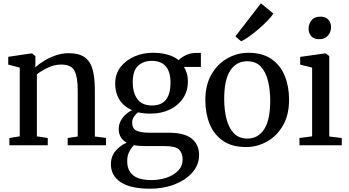

<svg xmlns="http://www.w3.org/2000/svg" viewBox="-20 -882 2118 1166"><path d="M100 -54V-471.5L30 -489.5V-537L168.5 -557.5H175L195 -541.5V-500L194 -473Q215 -492.5 247.8 -512.5Q280.5 -532.5 319.2 -545.8Q358 -559 396.5 -559Q458.5 -559 493.2 -535Q528 -511 542 -461.5Q556 -412 556 -335V-53L623.5 -44.5V0H391V-44L452 -53V-334Q452 -413 432.8 -451.5Q413.5 -490 351 -490Q310 -490 270.8 -471.2Q231.5 -452.5 204 -431V-54L270 -44V0H37V-44Z M891.5 264Q773 264 713.2 224.5Q653.5 185 653.5 115Q653.5 67.5 682.8 33.5Q712 -0.5 749.5 -15.5Q701 -41.5 701 -99Q701 -136 724.8 -166.5Q748.5 -197 781.5 -213Q730.5 -236 705 -277.2Q679.5 -318.5 679.5 -373.5Q679.5 -433 712.2 -475Q745 -517 797 -539.2Q849 -561.5 907.5 -561.5Q1009 -561.5 1065 -516.5Q1075 -529.5 1104.8 -545Q1134.5 -560.5 1171 -560.5H1200V-475.5H1097Q1107.5 -460 1114.2 -437.5Q1121 -415 1121 -388Q1121 -328.5 1091.2 -284.5Q1061.5 -240.5 1010.2 -216.2Q959 -192 894.5 -192Q853 -192 818 -200Q803.5 -188 793 -172.5Q782.5 -157 782.5 -138.5Q782.5 -103.5 806.8 -89.8Q831 -76 888.5 -76H1006Q1100 -76 1144.5 -39.8Q1189 -3.5 1189 59.5Q1189 118.5 1148.8 164.8Q1108.5 211 1041 237.5Q973.5 264 891.5 264ZM903.5 -241.5Q961 -241.5 988.2 -277.2Q1015.5 -313 1015.5 -379Q1015.5 -447 986.2 -479.8Q957 -512.5 902 -512.5Q851 -512.5 818.5 -482.5Q786 -452.5 786 -381.5Q786 -320.5 813.8 -281Q841.5 -241.5 903.5 -241.5ZM900.5 211.5Q949.5 211.5 992.5 196.8Q1035.5 182 1062.2 154.2Q1089 126.5 1089 87.5Q1089 48 1067.8 26.5Q1046.5 5 977.5 5H864Q844.5 5 826.2 3.8Q808 2.5 793.5 -0.5Q777 16 764.8 39.8Q752.5 63.5 752.5 97Q752.5 151.5 787.2 181.5Q822 211.5 900.5 211.5Z M1227 -273.5Q1227 -366.5 1264.5 -430.8Q1302 -495 1361.8 -528.2Q1421.5 -561.5 1487.5 -561.5Q1573.5 -561.5 1628.2 -523.8Q1683 -486 1709.2 -421.5Q1735.5 -357 1735.5 -277Q1735.5 -183.5 1698 -119.2Q1660.5 -55 1600.8 -22Q1541 11 1475 11Q1389 11 1334.2 -26.8Q1279.5 -64.5 1253.2 -129Q1227 -193.5 1227 -273.5ZM1482 -40.5Q1548 -40.5 1584.5 -97.5Q1621 -154.5 1621 -268.5Q1621 -336 1607.5 -390.8Q1594 -445.5 1563.5 -477.8Q1533 -510 1482 -510Q1415 -510 1378.2 -453.5Q1341.5 -397 1341.5 -282Q1341.5 -214 1355.5 -159.2Q1369.5 -104.5 1400.5 -72.5Q1431.5 -40.5 1482 -40.5ZM1445.5 -631.5H1444L1409.5 -661L1564.5 -862L1640 -799.5Q1628.5 -781 1604.5 -756.2Q1580.5 -731.5 1551.2 -706.2Q1522 -681 1493.5 -660.8Q1465 -640.5 1445.5 -631.5Z M1875.5 -54V-471.5L1803 -489.5V-536.5L1952 -557.5H1958.5L1979.5 -541.5V-53L2055.5 -44V0H1798.5V-44ZM1917.5 -644Q1886.5 -644 1870.2 -662.2Q1854 -680.5 1854 -707.5Q1854 -736.5 1872 -758.8Q1890 -781 1925.5 -781H1926.5Q1957.5 -781 1974 -762.8Q1990.5 -744.5 1990.5 -717.5Q1990.5 -688.5 1972.2 -666.2Q1954 -644 1918.5 -644Z"/></svg>

Font: Merriweather Text
Style: Regular
Weight: 400
Designer: Eben Sorkin
Foundry: Eben Sorkin
Version: Version 2.100; ttfautohint (v1.7.19-72a1) -l 8 -r 50 -G 200 